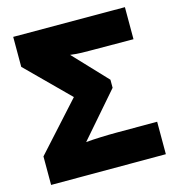

<svg xmlns="http://www.w3.org/2000/svg" viewBox="-107 -805 823 897"><g transform="rotate(-15 305.0 -357.0)"><path d="M30 0V-138L239 -369L38 -569V-714L578 -713V-558L368 -559Q353 -559 328 -559.5Q303 -560 273 -564L425 -403V-364L240 -151Q272 -154 312.5 -155.5Q353 -157 389 -157H585V0Z"/></g></svg>

Font: Noto Sans Black
Style: Regular
Weight: 900
Designer: Monotype Design Team
Foundry: Monotype Imaging Inc.
Version: Version 2.007